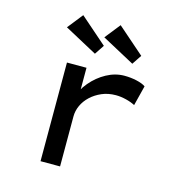

<svg xmlns="http://www.w3.org/2000/svg" viewBox="-114 -884 932 987"><g transform="rotate(15 352.5 -391.0)"><path d="M190 0V-525H294V-339L268 -352Q283 -403 318 -444.5Q353 -486 399 -511Q445 -536 494 -536Q527 -536 558.5 -529Q590 -522 607 -510L580 -403Q560 -414 531.5 -421Q503 -428 477 -428Q436 -428 402.5 -413.5Q369 -399 344.5 -376Q320 -353 307 -324.5Q294 -296 294 -266V0ZM516 -606 342 -700 407 -782 550 -657ZM317 -606 143 -700 208 -782 351 -657Z"/></g></svg>

Font: Lexend Tera
Style: Regular
Weight: 400
Designer: Bonnie Shaver-Troup, Thomas Jockin
Foundry: Lexend
Version: Version 1.007